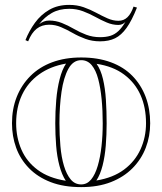

<svg xmlns="http://www.w3.org/2000/svg" viewBox="-20 -750 663 785"><path d="M312 -515Q380 -515 433 -495.5Q486 -476 521.5 -439.5Q557 -403 575.5 -354Q594 -305 594 -246Q594 -193 576 -146Q558 -99 522 -62.5Q486 -26 433.5 -5.5Q381 15 312 15Q240 15 187 -5.5Q134 -26 98.5 -62.5Q63 -99 46 -146Q29 -193 29 -246Q29 -305 48.5 -354Q68 -403 104.5 -439.5Q141 -476 193.5 -495.5Q246 -515 312 -515ZM312 -504Q279 -504 259.5 -468.5Q240 -433 231.5 -374.5Q223 -316 223 -246Q223 -198 227 -152.5Q231 -107 241.5 -72Q252 -37 269 -16.5Q286 4 312 4Q336 4 352.5 -16Q369 -36 379.5 -71.5Q390 -107 395 -152Q400 -197 400 -246Q400 -298 395.5 -344.5Q391 -391 381.5 -427Q372 -463 355 -483.5Q338 -504 312 -504ZM46 -246Q46 -188 67.5 -138.5Q89 -89 134 -55.5Q179 -22 249 -11Q233 -35 223 -72.5Q213 -110 209.5 -155Q206 -200 206 -246Q206 -295 210 -341.5Q214 -388 224 -427Q234 -466 250 -490Q186 -479 140 -446Q94 -413 70 -362Q46 -311 46 -246ZM577 -246Q577 -311 554.5 -361.5Q532 -412 487 -445.5Q442 -479 375 -489Q392 -465 401 -427Q410 -389 413 -342Q416 -295 416 -246Q416 -200 412.5 -155.5Q409 -111 399.5 -73.5Q390 -36 374 -12Q442 -23 487 -56.5Q532 -90 554.5 -139.5Q577 -189 577 -246ZM389 -581Q357 -581 329.5 -591Q302 -601 277.5 -615Q253 -629 229.5 -639Q206 -649 181 -649Q151 -649 130 -632.5Q109 -616 95 -581L84 -586Q99 -624 123 -657Q147 -690 181.5 -710Q216 -730 263 -730Q295 -730 322 -720.5Q349 -711 373 -698Q397 -685 419.5 -675Q442 -665 464 -665Q486 -665 501 -679.5Q516 -694 526 -723L540 -719Q519 -666 497.5 -636Q476 -606 450.5 -593.5Q425 -581 389 -581ZM389 -598Q413 -598 431 -603.5Q449 -609 464 -623Q479 -637 493 -661Q488 -655 480.5 -651.5Q473 -648 464 -648Q440 -648 416.5 -658Q393 -668 369.5 -681Q346 -694 319.5 -704Q293 -714 263 -714Q222 -714 192 -697Q162 -680 140 -651Q149 -658 159 -662Q169 -666 181 -666Q208 -666 233 -656Q258 -646 282 -632Q306 -618 332.5 -608Q359 -598 389 -598Z"/></svg>

Font: Kalnia Glaze Thin SemiBold
Style: Regular
Weight: 600
Version: Version 1.110